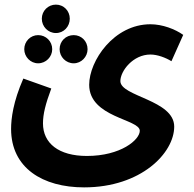

<svg xmlns="http://www.w3.org/2000/svg" viewBox="-20 -580 838 831"><path d="M222 -437C256 -437 282 -465 282 -499C282 -533 256 -560 222 -560C188 -560 161 -533 161 -499C161 -465 188 -437 222 -437ZM28 -22C28 147 165 231 344 231C591 231 734 82 734 -32C734 -148 501 -162 501 -229C501 -273 556 -344 631 -344C662 -344 698 -330 722 -315L773 -429C738 -454 683 -475 631 -475C473 -475 366 -317 366 -213C366 -71 585 -65 585 -14C585 25 503 95 356 95C234 95 166 40 166 -46C166 -86 177 -130 202 -197L81 -240C37 -140 28 -67 28 -22ZM145 -306C179 -306 206 -334 206 -367C206 -401 179 -428 145 -428C112 -428 85 -401 85 -367C85 -334 112 -306 145 -306ZM299 -306C332 -306 359 -334 359 -367C359 -402 332 -428 299 -428C265 -428 238 -402 238 -367C238 -334 265 -306 299 -306Z"/></svg>

Font: Noto Sans Arabic UI SmCn
Style: Bold
Weight: 700
Width: 4
Designer: Monotype Design Team, Nadine Chahine and Nizar Qandah
Foundry: Monotype Imaging Inc.
Version: Version 2.010